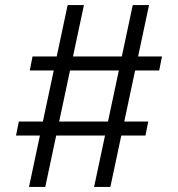

<svg xmlns="http://www.w3.org/2000/svg" viewBox="-20 -735 700 755"><path d="M414 0H350L502 -715H566ZM552 -202H43L54 -257H563ZM246 -715H310L158 0H94ZM108 -513H617L606 -458H97Z"/></svg>

Font: Wix Madefor Display
Style: Regular
Weight: 400
Designer: Dalton Maag Ltd
Foundry: Dalton Maag Ltd
Version: Version 3.100